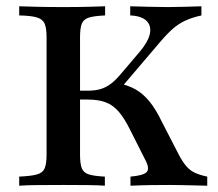

<svg xmlns="http://www.w3.org/2000/svg" viewBox="-20 -591 695 611"><path d="M395.2 0V-29Q435.5 -32.3 446.4 -43.1Q457.3 -54 442.7 -81.5L393.5 -179Q375 -216.1 356.9 -236.7Q338.7 -257.3 315.7 -265.7Q292.7 -274.2 258.9 -274.2H207.3V-302.4H258.9Q283.1 -302.4 300.4 -307.7Q317.7 -312.9 333.1 -324.6Q348.4 -336.3 364.5 -355.6L424.2 -425.8Q451.6 -458.1 456.9 -483.5Q462.1 -508.9 446.4 -524.6Q430.6 -540.3 394.4 -541.9V-571Q425.8 -570.2 454.8 -569.4Q483.9 -568.5 514.5 -568.5Q542.7 -568.5 567.7 -569.4Q592.7 -570.2 621 -571V-541.9Q591.9 -535.5 570.6 -525.8Q549.2 -516.1 530.6 -500Q512.1 -483.9 489.5 -457.3L358.9 -304L357.3 -325.8Q389.5 -319.4 412.9 -305.6Q436.3 -291.9 456 -267.7Q475.8 -243.5 495.2 -203.2L548.4 -100Q560.5 -76.6 572.6 -62.5Q584.7 -48.4 600.4 -41.1Q616.1 -33.9 639.5 -29V0Q612.9 -0.8 591.9 -1.2Q571 -1.6 553.2 -2Q535.5 -2.4 517.7 -2.4Q488.7 -2.4 460.1 -2Q431.5 -1.6 395.2 0ZM41.1 0V-29Q79 -30.6 97.6 -35.9Q116.1 -41.1 122.2 -55.6Q128.2 -70.2 128.2 -98.4V-472.6Q128.2 -500.8 122.2 -515.3Q116.1 -529.8 97.6 -535.5Q79 -541.1 41.1 -541.9V-571Q61.3 -570.2 97.2 -569.4Q133.1 -568.5 183.1 -568.5Q227.4 -568.5 260.9 -569.4Q294.4 -570.2 314.5 -571V-541.9Q279.8 -540.3 262.9 -535.1Q246 -529.8 240.3 -515.7Q234.7 -501.6 234.7 -472.6V-98.4Q234.7 -70.2 240.3 -55.6Q246 -41.1 262.9 -35.9Q279.8 -30.6 313.7 -29V0Q294.4 -1.6 260.9 -2Q227.4 -2.4 183.1 -2.4Q133.1 -2.4 97.2 -2Q61.3 -1.6 41.1 0Z"/></svg>

Font: Playfair 5pt SemiExpanded Light SemiBold
Style: Regular
Weight: 600
Version: Version 2.001;gftools[0.9.30]